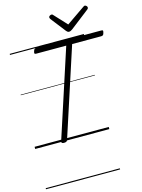

<svg xmlns="http://www.w3.org/2000/svg" viewBox="-204 -1240 1274 1726"><g transform="rotate(-15 432.5 -377.0)"><path d="M265 14Q238 14 243 -5L510 -825H230Q218 -825 215.5 -831Q213 -837 218 -851Q222 -865 228 -870Q234 -875 245 -875H850Q863 -875 864.5 -869Q866 -863 862 -850Q859 -836 853 -830.5Q847 -825 835 -825H565L298 -5Q295 5 287.5 9.5Q280 14 265 14ZM763 -1129Q772 -1129 779 -1121.5Q786 -1114 786 -1107Q786 -1101 784 -1097.5Q782 -1094 777 -1090L599 -952Q589 -945 582 -942Q575 -939 567 -939Q560 -939 554.5 -942.5Q549 -946 543 -953L434 -1093Q432 -1097 430 -1101Q428 -1105 428 -1109Q428 -1118 437 -1123.5Q446 -1129 453 -1129Q460 -1129 463.5 -1126Q467 -1123 471 -1118L577 -1004L742 -1118Q750 -1123 754 -1126Q758 -1129 763 -1129ZM0 365H690V375H0ZM0 -20H690V0H0ZM0 -505H690V-500H0ZM0 -885H690V-875H0Z"/></g></svg>

Font: Playwrite DK Uloopet Guides
Style: Regular
Weight: 400
Designer: Veronika Burian, José Scaglione
Foundry: TypeTogether
Version: Version 1.003